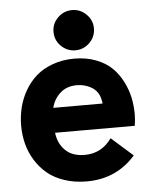

<svg xmlns="http://www.w3.org/2000/svg" viewBox="-55 -824 698 882"><g transform="rotate(-5 294.0 -383.0)"><path d="M216.8 -685.5Q216.8 -723.1 244.4 -750.5Q272 -777.8 310.1 -777.8Q348.1 -777.8 375.7 -750.5Q403.3 -723.1 403.3 -685.5Q403.3 -647 375.7 -619.6Q348.1 -592.3 310.1 -592.3Q272 -592.3 244.4 -619.4Q216.8 -646.5 216.8 -685.5ZM555.7 -275.4Q555.7 -253.9 551.3 -223.1H183.6Q189.5 -172.9 221.7 -141.4Q253.9 -109.9 311 -109.9Q388.7 -109.9 435.5 -175.8L534.7 -87.9Q446.8 12.2 310.1 12.2Q254.4 12.2 207.8 -3.2Q161.1 -18.6 128.9 -45.4Q96.7 -72.3 74.5 -108.2Q52.2 -144 41.7 -184.6Q31.2 -225.1 31.2 -269Q31.2 -311.5 41 -351.8Q50.8 -392.1 72 -429.2Q93.3 -466.3 124.3 -493.9Q155.3 -521.5 200.9 -538.1Q246.6 -554.7 301.3 -554.7Q356.4 -554.7 401.1 -537.4Q445.8 -520 474.1 -492.2Q502.4 -464.4 521.2 -427.2Q540 -390.1 547.9 -352.5Q555.7 -314.9 555.7 -275.4ZM302.2 -432.1Q254.4 -432.1 224.6 -404.5Q194.8 -377 185.5 -337.9H413.1Q411.1 -353 407.7 -364.3Q397.9 -397.9 367.9 -415Q337.9 -432.1 302.2 -432.1Z"/></g></svg>

Font: Acari Sans Neue Black
Style: Regular
Weight: 900
Designer: Alfredo Marco Pradil
Foundry: Alfredo Marco Pradil
Version: Version 1.045;June 16, 2019;FontCreator 11.5.0.2425 64-bit; 